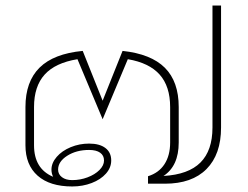

<svg xmlns="http://www.w3.org/2000/svg" viewBox="-20 -664 896 694"><path d="M779 -644V-203Q779 -106 726.5 -53Q674 0 576 0H515V-27Q554 -39 574.5 -70.5Q595 -102 595 -149V-277Q595 -352 557 -394.5Q519 -437 442 -450L351 -233L260 -450Q180 -437 141.5 -394.5Q103 -352 103 -277V-139Q103 -54 172 -25Q166 -37 166 -51Q166 -75 185 -97Q204 -119 235.5 -132Q267 -145 302 -145Q340 -145 361 -129Q382 -113 382 -84Q382 -58 363 -36.5Q344 -15 311.5 -2.5Q279 10 241 10Q160 10 116 -29Q72 -68 72 -139V-277Q72 -369 123 -419.5Q174 -470 279 -480L351 -300L423 -480Q526 -469 576 -419Q626 -369 626 -277V-149Q626 -64 571 -28Q661 -33 704.5 -76.5Q748 -120 748 -203V-644ZM190 -51Q190 -34 204 -23.5Q218 -13 241 -13Q270 -13 296.5 -23Q323 -33 339.5 -49.5Q356 -66 356 -84Q356 -102 342 -112Q328 -122 302 -122Q256 -122 223 -101Q190 -80 190 -51Z"/></svg>

Font: KoHo ExtraLight
Style: Regular
Weight: 275
Version: Version 1.000; ttfautohint (v1.6)